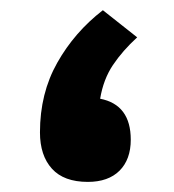

<svg xmlns="http://www.w3.org/2000/svg" viewBox="-20 -360 345 380"><path d="M251.5 -286.1Q222.7 -259.8 203.6 -231.4Q184.6 -203.1 178.2 -164.6Q238.8 -152.8 238.8 -83.5Q238.8 -44.4 216.6 -22.2Q194.3 0 153.8 0Q106.4 0 82.8 -26.1Q59.1 -52.2 59.1 -98.1Q59.1 -175.3 93.3 -235.8Q127.4 -296.4 183.6 -339.8Z"/></svg>

Font: Vazirmatn UI FD ExtraBold
Style: Regular
Weight: 800
Designer: Saber Rastikerdar
Foundry: Saber Rastikerdar
Version: Version 33.003